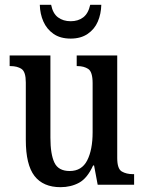

<svg xmlns="http://www.w3.org/2000/svg" viewBox="-20 -766 597 796"><path d="M231 10Q159 10 123 -36.5Q87 -83 87 -186V-424Q87 -468 69.5 -480Q52 -492 23 -492H20V-536H189V-195Q189 -127 205.5 -92Q222 -57 269 -57Q319 -57 341.5 -101Q364 -145 364 -218V-421Q364 -468 346 -480Q328 -492 301 -492H298V-536H466V-111Q466 -66 485 -55Q504 -44 531 -44H536V0H385L370 -80H366Q342 -27 308 -8.5Q274 10 231 10ZM273 -606Q230 -606 202 -625.5Q174 -645 160 -676.5Q146 -708 145 -746H192Q199 -710 220.5 -694Q242 -678 273 -678Q304 -678 325 -694Q346 -710 354 -746H400Q399 -708 385.5 -676.5Q372 -645 343.5 -625.5Q315 -606 273 -606Z"/></svg>

Font: Noto Serif Tamil Condensed Medium
Style: Regular
Weight: 500
Width: 3
Designer: Indian Type Foundry, Tom Grace, and the Monotype Design Team
Foundry: Monotype Imaging Inc.
Version: Version 2.004; ttfautohint (v1.8.4.7-5d5b)